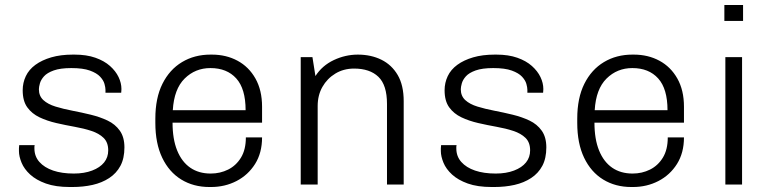

<svg xmlns="http://www.w3.org/2000/svg" viewBox="-20 -740 3095 770"><path d="M260 10Q203 10 164 -4Q125 -18 101 -40Q77 -62 66.5 -87.5Q56 -113 56 -134Q56 -141 56 -145.5Q56 -150 57 -158H119Q118 -154 118 -151.5Q118 -149 118 -145Q118 -113 138 -90.5Q158 -68 193 -56Q228 -44 276 -44Q318 -44 349.5 -56Q381 -68 397.5 -88.5Q414 -109 414 -137Q414 -169 395.5 -187Q377 -205 346.5 -215Q316 -225 279.5 -231.5Q243 -238 206 -246.5Q169 -255 138.5 -269.5Q108 -284 89.5 -309.5Q71 -335 71 -378Q71 -408 83.5 -434.5Q96 -461 122 -480Q148 -499 185.5 -510Q223 -521 272 -521H279Q327 -521 362.5 -508.5Q398 -496 421 -475.5Q444 -455 455.5 -431Q467 -407 467 -383Q467 -379 466.5 -373.5Q466 -368 466 -368H403V-380Q403 -389 399 -403.5Q395 -418 381.5 -432.5Q368 -447 340.5 -457Q313 -467 266 -467Q222 -467 195.5 -457.5Q169 -448 156.5 -434Q144 -420 140 -405.5Q136 -391 136 -382Q136 -355 154 -338.5Q172 -322 203 -312.5Q234 -303 270.5 -296Q307 -289 344 -280Q381 -271 411.5 -256.5Q442 -242 460.5 -216Q479 -190 479 -149Q479 -105 463 -75Q447 -45 418 -26Q389 -7 351.5 1.5Q314 10 270 10Z M820 10Q756 10 707 -20Q658 -50 630.5 -107.5Q603 -165 603 -247V-264Q603 -347 631.5 -404Q660 -461 710 -491Q760 -521 824 -521H830Q887 -521 932.5 -496.5Q978 -472 1004.5 -425Q1031 -378 1031 -312V-248H672Q672 -182 690.5 -136.5Q709 -91 743 -67.5Q777 -44 825 -44Q863 -44 895 -60Q927 -76 946.5 -108Q966 -140 966 -189H1031Q1031 -127 1003 -82.5Q975 -38 928.5 -14Q882 10 826 10ZM673 -298H965Q965 -384 927.5 -425.5Q890 -467 824 -467Q763 -467 720.5 -425Q678 -383 673 -298Z M1186 0V-511H1233L1245 -435Q1272 -477 1318.5 -499Q1365 -521 1415 -521Q1468 -521 1509.5 -500.5Q1551 -480 1575 -439Q1599 -398 1599 -334V0H1532V-323Q1532 -399 1497.5 -432Q1463 -465 1400 -465Q1358 -465 1325 -445Q1292 -425 1273 -391.5Q1254 -358 1254 -315V0Z M1952 10Q1895 10 1856 -4Q1817 -18 1793 -40Q1769 -62 1758.5 -87.5Q1748 -113 1748 -134Q1748 -141 1748 -145.5Q1748 -150 1749 -158H1811Q1810 -154 1810 -151.5Q1810 -149 1810 -145Q1810 -113 1830 -90.5Q1850 -68 1885 -56Q1920 -44 1968 -44Q2010 -44 2041.5 -56Q2073 -68 2089.5 -88.5Q2106 -109 2106 -137Q2106 -169 2087.5 -187Q2069 -205 2038.5 -215Q2008 -225 1971.5 -231.5Q1935 -238 1898 -246.5Q1861 -255 1830.5 -269.5Q1800 -284 1781.5 -309.5Q1763 -335 1763 -378Q1763 -408 1775.5 -434.5Q1788 -461 1814 -480Q1840 -499 1877.5 -510Q1915 -521 1964 -521H1971Q2019 -521 2054.5 -508.5Q2090 -496 2113 -475.5Q2136 -455 2147.5 -431Q2159 -407 2159 -383Q2159 -379 2158.5 -373.5Q2158 -368 2158 -368H2095V-380Q2095 -389 2091 -403.5Q2087 -418 2073.5 -432.5Q2060 -447 2032.5 -457Q2005 -467 1958 -467Q1914 -467 1887.5 -457.5Q1861 -448 1848.5 -434Q1836 -420 1832 -405.5Q1828 -391 1828 -382Q1828 -355 1846 -338.5Q1864 -322 1895 -312.5Q1926 -303 1962.5 -296Q1999 -289 2036 -280Q2073 -271 2103.5 -256.5Q2134 -242 2152.5 -216Q2171 -190 2171 -149Q2171 -105 2155 -75Q2139 -45 2110 -26Q2081 -7 2043.5 1.5Q2006 10 1962 10Z M2512 10Q2448 10 2399 -20Q2350 -50 2322.5 -107.5Q2295 -165 2295 -247V-264Q2295 -347 2323.5 -404Q2352 -461 2402 -491Q2452 -521 2516 -521H2522Q2579 -521 2624.5 -496.5Q2670 -472 2696.5 -425Q2723 -378 2723 -312V-248H2364Q2364 -182 2382.5 -136.5Q2401 -91 2435 -67.5Q2469 -44 2517 -44Q2555 -44 2587 -60Q2619 -76 2638.5 -108Q2658 -140 2658 -189H2723Q2723 -127 2695 -82.5Q2667 -38 2620.5 -14Q2574 10 2518 10ZM2365 -298H2657Q2657 -384 2619.5 -425.5Q2582 -467 2516 -467Q2455 -467 2412.5 -425Q2370 -383 2365 -298Z M2889 0V-511H2956V0ZM2885 -656V-720H2960V-656Z"/></svg>

Font: Chivo Medium ExtraLight
Style: Regular
Weight: 250
Version: Version 2.002